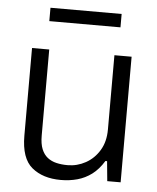

<svg xmlns="http://www.w3.org/2000/svg" viewBox="-52 -744 656 801"><g transform="rotate(5 276.5 -344.0)"><path d="M232 12Q157 12 111 -26Q65 -64 65 -159V-526H137V-166Q137 -131 146 -109Q155 -87 171 -74.5Q187 -62 208.5 -57Q230 -52 255 -52Q295 -52 330.5 -71.5Q366 -91 388 -127.5Q410 -164 410 -215V-526H482V0H426L418 -83H411Q389 -47 361.5 -26.5Q334 -6 301.5 3Q269 12 232 12ZM127 -644V-700H425V-644Z"/></g></svg>

Font: Archivo SemiBold Light
Style: Regular
Weight: 300
Version: Version 2.001